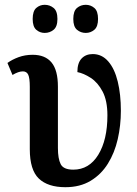

<svg xmlns="http://www.w3.org/2000/svg" viewBox="-20 -769 571 799"><path d="M252 10Q179 10 141.5 -26Q104 -62 104 -148V-408Q104 -444 97.5 -458Q91 -472 75 -472Q57 -472 32 -457L11 -507Q30 -521 57 -531Q84 -541 116 -541Q168 -541 194.5 -509Q221 -477 221 -408V-153Q221 -109 232.5 -86Q244 -63 285 -63Q351 -63 389 -125Q427 -187 427 -289Q427 -350 407 -388Q387 -426 357.5 -445Q328 -464 302 -469Q302 -507 319.5 -525.5Q337 -544 366 -544Q404 -544 430.5 -513.5Q457 -483 470 -429.5Q483 -376 483 -308Q483 -247 470 -190Q457 -133 429 -88Q401 -43 357 -16.5Q313 10 252 10ZM337 -632Q316 -632 300.5 -645Q285 -658 285 -690Q285 -723 300.5 -736Q316 -749 337 -749Q357 -749 372.5 -736Q388 -723 388 -690Q388 -658 372.5 -645Q357 -632 337 -632ZM166 -632Q146 -632 131 -645Q116 -658 116 -690Q116 -723 131 -736Q146 -749 166 -749Q187 -749 203 -736Q219 -723 219 -690Q219 -658 203 -645Q187 -632 166 -632Z"/></svg>

Font: Noto Serif Condensed SemiBold
Style: Regular
Weight: 600
Width: 3
Designer: Monotype Design Team
Foundry: Monotype Imaging Inc.
Version: Version 2.013